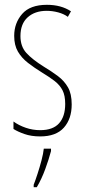

<svg xmlns="http://www.w3.org/2000/svg" viewBox="-20 -557 352 798"><path d="M278 -123Q278 -63 245.5 -26.5Q213 10 147 10Q110 10 81.5 0Q53 -10 36 -21V-52Q58 -36 87 -26Q116 -16 147 -16Q200 -16 225.5 -44.5Q251 -73 251 -125Q251 -160 240 -181.5Q229 -203 208 -219.5Q187 -236 157 -254Q123 -275 96.5 -295.5Q70 -316 54.5 -342.5Q39 -369 39 -408Q39 -461 72 -499Q105 -537 175 -537Q234 -537 275 -510L262 -487Q246 -499 222 -505.5Q198 -512 174 -512Q125 -512 95 -485Q65 -458 65 -407Q65 -364 89.5 -337Q114 -310 162 -280Q195 -260 221 -240.5Q247 -221 262.5 -194Q278 -167 278 -123ZM192 71Q183 105 168 146Q153 187 133 221H120V211Q127 193 136 165.5Q145 138 152.5 109.5Q160 81 162 61H192Z"/></svg>

Font: Noto Sans Lao Looped ExtraCondensed Thin
Style: Regular
Weight: 100
Width: 2
Designer: Mark Frömberg, Ben Mitchell
Foundry: The Fontpad Ltd
Version: Version 1.002; ttfautohint (v1.8.4.7-5d5b)